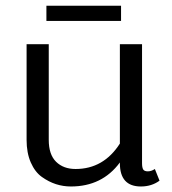

<svg xmlns="http://www.w3.org/2000/svg" viewBox="-20 -658 615 686"><path d="M145.8 -637.5H412.5V-583.3H145.8ZM550 -12.5Q521.7 8.3 483.3 8.3Q408.3 8.3 408.3 -75V-77.5Q345 8.3 233.3 8.3Q205.8 8.3 180 0Q154.2 -8.3 129.6 -25.8Q105 -43.3 90 -77.5Q75 -111.7 75 -158.3V-500H154.2V-158.3Q154.2 -105.8 180.4 -80Q206.7 -54.2 250 -54.2Q350 -54.2 408.3 -145V-500H487.5V-75Q487.5 -59.2 491.7 -52.5Q495.8 -45.8 508.3 -45.8Q520.8 -45.8 533.3 -54.2Z"/></svg>

Font: BoonBaan
Style: Regular
Weight: 400
Designer: Sungsit Sawaiwan
Foundry: FontUni
Version: Version 2.0